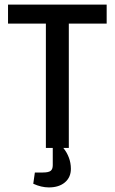

<svg xmlns="http://www.w3.org/2000/svg" viewBox="-20 -645 500 837"><path d="M280 0H256Q271 18 280 41.5Q289 65 289 91Q289 128 263 150Q237 172 193 172Q160 172 125 156L132 107H167Q191 107 200.5 100Q210 93 210 75V0H180V-542H15V-625H445V-542H280Z"/></svg>

Font: Changa
Style: Regular
Weight: 400
Designer: Eduardo Rodriguez Tunni
Foundry: Eduardo Rodriguez Tunni
Version: Version 2.002; ttfautohint (v1.5.10-5e6f)